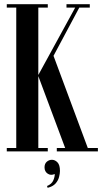

<svg xmlns="http://www.w3.org/2000/svg" viewBox="-20 -719 504 912"><path d="M240 107.5Q221.5 116 206.5 105.9Q191.5 95.8 191.5 76Q191.5 58.8 202.1 49.4Q212.8 40 226.8 40Q241 40 252.9 52.1Q264.8 64.2 264.8 93.2Q264.8 104.8 260.6 121.5Q256.5 138.2 244.1 152.4Q231.8 166.5 206.2 173.2L203.5 164.5Q225.8 155.2 233.1 138Q240.5 120.8 240 107.5ZM365.2 -699 234.2 -453.8 403 0H295.5L162 -357.5V0H57.2V-683H12.2V-699H207V-683H162V-362.8L346 -699ZM351.2 -683 355.8 -699H406.5V-683ZM295.8 -683V-699H352.5L348 -683ZM162 0V-16H207V0ZM12.2 0V-16H57.2V0ZM395.5 0 381 -16H445V0ZM249.8 0V-16H303.8V0Z"/></svg>

Font: Emberly Black
Style: Regular
Weight: 900
Designer: Rajesh Rajput
Foundry: Rajesh Rajput
Version: Version 1.000